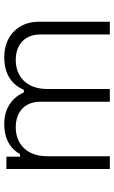

<svg xmlns="http://www.w3.org/2000/svg" viewBox="163 -699 536 902"><g transform="rotate(-90 431.0 -248.0)"><path d="M88 0H148V-295C148 -391 207 -442 284 -442C360 -442 404 -396 404 -327V0H464V-295C464 -391 523 -442 600 -442C676 -442 720 -396 720 -327V0H780V-333C780 -430 713 -496 614 -496C527 -496 482 -455 460 -404H448C426 -454 378 -496 300 -496C218 -496 178 -458 158 -422H146V-486H88Z"/></g></svg>

Font: Meta Space Icons
Style: Regular
Weight: 400
Designer: Meta Pool / Florian Karsten
Foundry: Meta Pool / Florian Karsten
Version: Version 2.000;Glyphs 3.1.1 (3144)